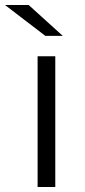

<svg xmlns="http://www.w3.org/2000/svg" viewBox="-52 -751 341 771"><path d="M99 0V-525H170V0ZM130 -607 -32 -731H63L200 -607Z"/></svg>

Font: Montserrat Thin
Style: Regular
Weight: 400
Version: Version 9.000